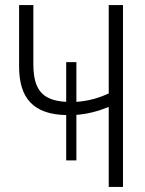

<svg xmlns="http://www.w3.org/2000/svg" viewBox="-20 -734 570 754"><path d="M240 -104H280V-283C322 -286 362 -296 407 -314V0H463V-714H407V-367C366 -348 324 -337 280 -334V-490H240V-334C146 -339 111 -382 111 -482V-714H55V-473C55 -347 112 -285 240 -282Z"/></svg>

Font: Noto Sans Mono Condensed Light
Style: Regular
Weight: 300
Width: 3
Designer: Monotype Design Team
Foundry: Monotype Imaging Inc.
Version: Version 2.014